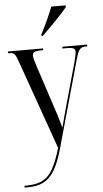

<svg xmlns="http://www.w3.org/2000/svg" viewBox="-64 -805 579 1079"><g transform="rotate(-5 225.0 -266.0)"><path d="M199 -616V-606H206C250 -649 322 -721 349 -756V-766H268C250 -721 227 -667 199 -616ZM30 224V234H45C147 234 202 196 248 30L383 -452C401 -515 408 -526 445 -526H450V-536H310V-526H336C374 -526 382 -518 382 -503C382 -494 379 -476 370 -442L307 -217C293 -168 280 -117 271 -83C250 -158 250 -154 225 -231L157 -438C148 -466 141 -488 141 -501C141 -519 153 -526 195 -526H201V-536H3V-526H8C39 -526 43 -520 61 -469L237 28C188 193 144 224 30 224Z"/></g></svg>

Font: Noto Serif Display ExtraCondensed
Style: Regular
Weight: 400
Width: 2
Designer: Monotype Design Team
Foundry: Monotype Imaging Inc.
Version: Version 2.009